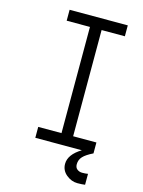

<svg xmlns="http://www.w3.org/2000/svg" viewBox="-161 -1008 990 1328"><g transform="rotate(15 333.5 -344.5)"><path d="M541.7 149.7Q567.1 149.7 583.3 146.5V224.6Q562.5 227.9 528.6 227.9Q485.7 227.9 448.9 197.6Q412.1 167.3 412.1 120.4Q412.1 53.4 500 0H166.7V-78.1H333.3V-838.5H166.7V-916.7H583.3V-838.5H416.7V-78.1H583.3V0Q533.9 24.1 512.4 47.2Q490.9 70.3 490.9 102.9Q490.9 126.3 506.2 138Q521.5 149.7 541.7 149.7Z"/></g></svg>

Font: Monoid
Style: Regular
Weight: 400
Width: 4
Monospace: yes
Designer: Andreas Larsen (@larsenwork)
Version: Version 0.61